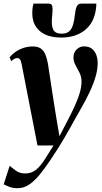

<svg xmlns="http://www.w3.org/2000/svg" viewBox="-55 -770 548 1035"><path d="M61.5 -425Q58 -443 52.5 -450Q47 -457 39 -457Q30 -457 22.5 -452.8Q15 -448.5 5.5 -440.5L-3.5 -461Q10 -477.5 28.8 -490.5Q47.5 -503.5 71 -511.5Q94.5 -519.5 121.5 -519.5Q148.5 -519.5 164.5 -508.8Q180.5 -498 189.2 -477.2Q198 -456.5 203.5 -426Q207.5 -399.5 213.2 -362.2Q219 -325 225.2 -283Q231.5 -241 238 -200.2Q244.5 -159.5 250 -126.5L265.5 -35.5L317 -135Q336 -172 349 -201.2Q362 -230.5 370 -253.8Q378 -277 381.2 -296Q384.5 -315 384.5 -331Q384 -357.5 373.2 -378.8Q362.5 -400 351.8 -419.5Q341 -439 341 -460Q341 -486.5 357.8 -503.2Q374.5 -520 398 -520Q424.5 -520 440.5 -507.2Q456.5 -494.5 464 -474.2Q471.5 -454 471.5 -430Q471.5 -395 460 -356Q448.5 -317 428.5 -274.5Q408.5 -232 382.5 -186.5Q366.5 -159 352 -133Q337.5 -107 323.2 -81.2Q309 -55.5 293 -28.2Q277 -1 258.2 29Q239.5 59 216 93.5Q186.5 137.5 158.5 171.8Q130.5 206 101.8 225.2Q73 244.5 40 244.5Q16 244.5 -0.8 238.5Q-17.5 232.5 -35 223.5L-3 124Q8 133 29.2 149Q50.5 165 80 165Q115.5 165 140 144.5Q164.5 124 186.2 89.5Q208 55 233.5 14H147ZM208 -750.5Q224 -750.5 226.8 -736.8Q229.5 -723 227.5 -700Q227 -695 226.2 -685.8Q225.5 -676.5 225 -671.5Q221.5 -631.5 232.2 -610Q243 -588.5 277.5 -588.5Q303 -588.5 317.2 -600.5Q331.5 -612.5 338.8 -636.8Q346 -661 349.5 -696.5Q352 -720.5 359 -735.5Q366 -750.5 382.5 -750.5H464Q464.5 -745 464 -738.2Q463.5 -731.5 462 -721Q452.5 -647.5 402.5 -607.5Q352.5 -567.5 275 -567.5Q222.5 -567.5 186 -585.2Q149.5 -603 132.2 -637.2Q115 -671.5 120 -721.5Q121 -729 122 -736.2Q123 -743.5 125.5 -750.5Z"/></svg>

Font: Merriweather 144pt
Style: Bold Italic
Weight: 700
Italic angle: -7.8°
Version: Version 2.101